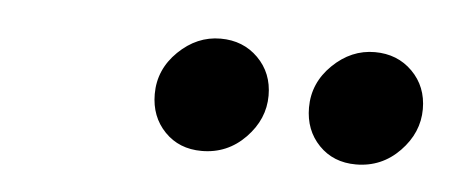

<svg xmlns="http://www.w3.org/2000/svg" viewBox="-26 -718 435 186"><g transform="rotate(5 192.0 -625.0)"><path d="M274 -621Q274 -645 292 -662.5Q310 -680 333 -680Q355 -680 369.5 -665.5Q384 -651 384 -629Q384 -606 366.5 -588Q349 -570 324 -570Q302 -570 288 -584.5Q274 -599 274 -621ZM183 -680Q205 -680 219.5 -665.5Q234 -651 234 -629Q234 -606 216.5 -588Q199 -570 174 -570Q152 -570 138 -584.5Q124 -599 124 -621Q124 -645 142 -662.5Q160 -680 183 -680Z"/></g></svg>

Font: MedMera Sans
Style: Italic
Weight: 400
Italic angle: -11°
Designer: Kasper Nordkvist
Foundry: UNCUT.wtf
Version: Version 1.300